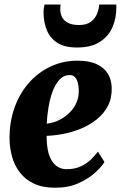

<svg xmlns="http://www.w3.org/2000/svg" viewBox="-20 -844 550 875"><path d="M456 -105.5Q443 -84 413 -56.8Q383 -29.5 337.5 -9Q292 11.5 231 11.5Q174 11.5 134.5 -7.2Q95 -26 70.5 -58Q46 -90 35 -129.8Q24 -169.5 23.5 -211Q23 -288.5 46.2 -353.5Q69.5 -418.5 111.5 -466.2Q153.5 -514 210.5 -540.8Q267.5 -567.5 333.5 -567.5Q387.5 -567.5 421.5 -551.2Q455.5 -535 471.8 -507.5Q488 -480 489 -446Q490.5 -397.5 471.8 -361.5Q453 -325.5 420.8 -299.8Q388.5 -274 349 -257.8Q309.5 -241.5 268.8 -233.8Q228 -226 192.5 -225Q192.5 -187.5 198.2 -159.2Q204 -131 215.8 -112Q227.5 -93 244.5 -83Q261.5 -73 283.5 -73Q321 -73 348.2 -85.8Q375.5 -98.5 394.5 -117.2Q413.5 -136 426.5 -153ZM298.5 -502Q270.5 -502 251 -480.8Q231.5 -459.5 219.2 -425.8Q207 -392 200.8 -353.5Q194.5 -315 193 -280.5Q209.5 -281.5 229.8 -288.5Q250 -295.5 269.5 -308.2Q289 -321 305.2 -339.5Q321.5 -358 330.8 -382Q340 -406 339 -435Q337.5 -468.5 327.2 -485.2Q317 -502 298.5 -502ZM330.5 -627.5Q274.5 -627.5 241.2 -649Q208 -670.5 193.2 -707Q178.5 -743.5 178.5 -788Q178.5 -798 180 -807.5Q181.5 -817 183 -823.5H256.5Q256 -819 255.2 -813.5Q254.5 -808 254.5 -801.5Q254.5 -781 263.5 -764.8Q272.5 -748.5 291.2 -739.2Q310 -730 340 -730Q375 -730 394.5 -745Q414 -760 422.5 -781.8Q431 -803.5 432 -823.5H510Q510 -819 510 -815Q510 -811 510 -806.5Q510 -760 492.2 -719.2Q474.5 -678.5 435 -653Q395.5 -627.5 330.5 -627.5Z"/></svg>

Font: Merriweather 28pt Black
Style: Italic
Weight: 900
Italic angle: -7.8°
Version: Version 2.101